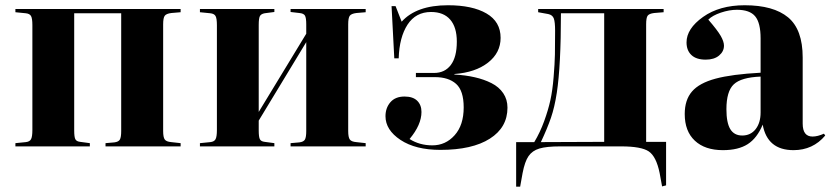

<svg xmlns="http://www.w3.org/2000/svg" viewBox="-20 -552 3132 724"><path d="M38.1 0V-12.2L77.1 -16.1Q91.8 -17.6 96.9 -26.9Q102.1 -36.1 102.1 -62V-457Q102.1 -482.9 96.9 -491.7Q91.8 -500.5 77.1 -502L38.1 -505.9V-518.1H661.1V-505.9L626 -502.9Q606.9 -500.5 601.1 -492.4Q595.2 -484.4 595.2 -460V-58.1Q595.2 -34.2 601.3 -25.9Q607.4 -17.6 626 -16.1L661.1 -12.2V0H377.9V-12.2L411.1 -15.1Q427.2 -17.1 432.1 -25.9Q437 -34.7 437 -58.1V-502H259.8V-60.1Q259.8 -35.2 264.2 -26.9Q268.6 -18.6 282.2 -17.1L318.8 -12.2V0Z M733.9 0V-12.2L772.9 -16.1Q787.6 -17.6 792.7 -26.9Q797.9 -36.1 797.9 -62V-457Q797.9 -482.9 792.7 -491.7Q787.6 -500.5 772.9 -502L733.9 -505.9V-518.1H1014.6V-506.8L978 -502Q964.4 -499.5 960 -491.2Q955.6 -482.9 955.6 -458V-129.9L1134.8 -424.8V-460Q1134.8 -484.9 1129.9 -493.2Q1125 -501.5 1108.9 -502.9L1075.7 -506.8V-518.1H1358.9V-505.9L1323.7 -502.9Q1304.7 -500.5 1298.8 -492.4Q1293 -484.4 1293 -460V-58.1Q1293 -34.2 1299.1 -25.9Q1305.2 -17.6 1323.7 -16.1L1358.9 -12.2V0H1075.7V-12.2L1108.9 -15.1Q1125 -17.1 1129.9 -25.9Q1134.8 -34.7 1134.8 -58.1V-393.1L955.6 -97.2V-60.1Q955.6 -35.2 960 -26.9Q964.4 -18.6 978 -17.1L1014.6 -12.2V0Z M1640.6 13.2Q1546.9 13.2 1490.2 -24.4Q1433.6 -62 1433.6 -113.8Q1433.6 -145 1452.1 -166.5Q1470.7 -188 1505.4 -188Q1537.1 -188 1553.2 -172.1Q1569.3 -156.2 1569.3 -129.9Q1569.3 -81.5 1524.4 -27.8Q1562 -3.9 1610.4 -3.9Q1660.2 -3.9 1694.3 -42Q1728.5 -80.1 1728.5 -147Q1728.5 -210 1700 -235.6Q1671.4 -261.2 1619.6 -261.2H1548.3V-276.9H1616.7Q1657.2 -276.9 1679.9 -306.9Q1702.6 -336.9 1702.6 -395Q1702.6 -449.2 1677.7 -478Q1652.8 -506.8 1605.5 -506.8Q1547.9 -506.8 1516.8 -459.2Q1485.8 -411.6 1483.4 -332H1466.8L1456.5 -528.8H1471.7L1494.6 -470.2Q1550.3 -532.2 1669.4 -532.2Q1761.2 -532.2 1814.5 -501.2Q1867.7 -470.2 1867.7 -409.2Q1867.7 -353 1820.3 -315.9Q1772.9 -278.8 1693.4 -272.9V-271Q1735.4 -268.6 1770 -260.7Q1804.7 -252.9 1833.3 -238.5Q1861.8 -224.1 1877.7 -200.4Q1893.6 -176.8 1893.6 -146Q1893.6 -71.3 1827.1 -29.1Q1760.7 13.2 1640.6 13.2Z M2476.6 150.9 2467.3 100.1Q2454.6 38.1 2426.5 19Q2398.4 0 2322.3 0H2092.3Q2040.5 0 2013.9 8.1Q1987.3 16.1 1973.1 36.6Q1959 57.1 1950.7 100.1L1941.4 151.9H1926.3V-16.1H1994.6Q2016.6 -52.7 2032 -95.2Q2047.4 -137.7 2055.4 -174.3Q2063.5 -210.9 2067.6 -261.5Q2071.8 -312 2072.5 -346.2Q2073.2 -380.4 2073.2 -436Q2073.2 -468.8 2068.4 -482.2Q2063.5 -495.6 2047.4 -499L2009.3 -505.9V-518.1H2482.4V-505.9L2446.3 -502.9Q2427.7 -500.5 2422.1 -492.7Q2416.5 -484.9 2416.5 -460V-17.1H2491.7V147ZM2019.5 -16.1 2258.3 -17.1V-502H2095.2Q2095.2 -304.2 2079.6 -202.1Q2071.3 -147.9 2057.6 -107.9Q2043.9 -67.9 2019.5 -16.1Z M2706.1 14.2Q2638.2 14.2 2600.1 -21.5Q2562 -57.1 2562 -122.1Q2562 -175.3 2589.4 -207Q2616.7 -238.8 2678.2 -255.4Q2739.7 -272 2848.1 -277.8V-407.2Q2848.1 -465.8 2827.6 -490.5Q2807.1 -515.1 2758.8 -515.1Q2730 -515.1 2698.2 -504.4Q2666.5 -493.7 2650.9 -478Q2685.5 -438 2697.8 -416.5Q2710 -395 2710 -379.9Q2710 -357.9 2691.4 -342.5Q2672.9 -327.1 2641.1 -327.1Q2605.5 -327.1 2587.2 -344.5Q2568.8 -361.8 2568.8 -392.1Q2568.8 -443.8 2630.9 -488Q2692.9 -532.2 2788.1 -532.2Q2896.5 -532.2 2951.7 -486.6Q3006.8 -440.9 3006.8 -335V-85.9Q3006.8 -37.1 3043.9 -37.1Q3063 -37.1 3086.9 -47.9L3091.8 -41Q3045.4 14.2 2972.2 14.2Q2873.5 14.2 2856 -82Q2835 -31.2 2799.6 -8.5Q2764.2 14.2 2706.1 14.2ZM2778.8 -41Q2810.5 -41 2829.3 -64.9Q2848.1 -88.9 2848.1 -127.9V-263.2Q2774.9 -260.3 2747.1 -234.1Q2719.2 -208 2719.2 -140.1Q2719.2 -88.9 2733.9 -64.9Q2748.5 -41 2778.8 -41Z"/></svg>

Font: Display Regular
Style: Bold
Weight: 700
Designer: Latin by Veronika Burian and Jose Scaglione. Greek by Irene Vlachou. Cyrillic by Vera Evstafieva.
Foundry: TypeTogether
Version: Version 3.002